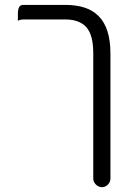

<svg xmlns="http://www.w3.org/2000/svg" viewBox="-20 -587 557 786"><path d="M53.2 -502Q64 -507.3 75.2 -507.3H248Q305.2 -507.3 334 -475.1Q348.1 -458.5 355 -431.9Q361.8 -405.3 361.8 -368.2V143.6Q361.8 157.7 372.6 168.5Q383.3 179.2 397.5 179.2Q411.6 179.2 421.9 168.5Q432.1 158.2 432.1 143.6V-368.2Q432.1 -473.1 383.3 -521.5Q338.4 -566.9 248 -566.9H75.2Q66.4 -566.9 61.5 -562Q53.2 -553.7 53.2 -529.3Z"/></svg>

Font: YuPearl-ExtraLight
Style: ExtraLight
Weight: 200
Designer: Max Yao
Foundry: Max-Everyday
Version: Version 1.011; ttfautohint (v1.8.3)